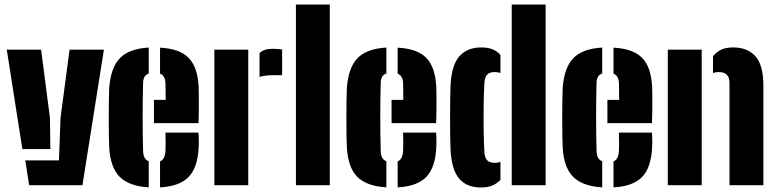

<svg xmlns="http://www.w3.org/2000/svg" viewBox="-20 -820 3438 850"><path d="M10 -600H162L201 -299L203 -160H79ZM92 -110H241L248 -299L288 -600H440L345 0H109Z M463.5 -168Q462.5 -185 462 -220.2Q461.5 -255.5 461.5 -297Q461.5 -338.5 462 -375Q462.5 -411.5 463.5 -430Q470 -520.5 510.8 -562.5Q551.5 -604.5 638.5 -609.5V-494.5Q614 -486.5 613.5 -453Q611.5 -382 611.5 -302Q611.5 -222 613.5 -152Q614 -115.5 638.5 -106V9.5Q550.5 4 509.5 -37.5Q468.5 -79 463.5 -168ZM661.5 -275V-378H713.5Q713.5 -405 713 -426.8Q712.5 -448.5 712.5 -453Q711 -485 688.5 -494V-609Q775.5 -604.5 815.2 -563.8Q855 -523 859.5 -436Q860 -425 860.2 -397.2Q860.5 -369.5 860.2 -336.2Q860 -303 858.5 -275ZM688.5 9.5V-105.5Q710.5 -114.5 712.5 -152Q714 -177.5 712.5 -233H858.5Q859.5 -228 860 -206.2Q860.5 -184.5 859.5 -168Q855.5 -78.5 815.2 -36.8Q775 5 688.5 9.5Z M1129 -479.5V-585Q1148.5 -604 1186 -604Q1199 -604 1211 -603Q1223 -602 1229 -601V-487H1188Q1151.5 -487 1129 -479.5ZM929 0V-600H1079V0Z M1290 0V-800H1440V0Z M1515.5 -168Q1514.5 -185 1514 -220.2Q1513.5 -255.5 1513.5 -297Q1513.5 -338.5 1514 -375Q1514.5 -411.5 1515.5 -430Q1522 -520.5 1562.8 -562.5Q1603.5 -604.5 1690.5 -609.5V-494.5Q1666 -486.5 1665.5 -453Q1663.5 -382 1663.5 -302Q1663.5 -222 1665.5 -152Q1666 -115.5 1690.5 -106V9.5Q1602.5 4 1561.5 -37.5Q1520.5 -79 1515.5 -168ZM1713.5 -275V-378H1765.5Q1765.5 -405 1765 -426.8Q1764.5 -448.5 1764.5 -453Q1763 -485 1740.5 -494V-609Q1827.5 -604.5 1867.2 -563.8Q1907 -523 1911.5 -436Q1912 -425 1912.2 -397.2Q1912.5 -369.5 1912.2 -336.2Q1912 -303 1910.5 -275ZM1740.5 9.5V-105.5Q1762.5 -114.5 1764.5 -152Q1766 -177.5 1764.5 -233H1910.5Q1911.5 -228 1912 -206.2Q1912.5 -184.5 1911.5 -168Q1907.5 -78.5 1867.2 -36.8Q1827 5 1740.5 9.5Z M2245.5 0V-800H2395.5V0ZM1974.5 -159Q1973.5 -182.5 1973 -220.2Q1972.5 -258 1972.5 -300Q1972.5 -342 1973 -379.8Q1973.5 -417.5 1974.5 -441Q1979 -532 2013.8 -571Q2048.5 -610 2110.5 -610Q2141.5 -610 2161.2 -601.5Q2181 -593 2195.5 -577V-497Q2182 -501 2170.5 -501Q2147.5 -501 2136.8 -489.5Q2126 -478 2124.5 -454Q2122 -410.5 2121.2 -353.5Q2120.5 -296.5 2121.2 -240.8Q2122 -185 2124.5 -146Q2126 -122 2136.8 -110.5Q2147.5 -99 2170.5 -99Q2182 -99 2195.5 -103V-23.5Q2180 -7.5 2159.8 1.2Q2139.5 10 2108.5 10Q2046.5 10 2012.8 -29.2Q1979 -68.5 1974.5 -159Z M2471 -168Q2470 -185 2469.5 -220.2Q2469 -255.5 2469 -297Q2469 -338.5 2469.5 -375Q2470 -411.5 2471 -430Q2477.5 -520.5 2518.2 -562.5Q2559 -604.5 2646 -609.5V-494.5Q2621.5 -486.5 2621 -453Q2619 -382 2619 -302Q2619 -222 2621 -152Q2621.5 -115.5 2646 -106V9.5Q2558 4 2517 -37.5Q2476 -79 2471 -168ZM2669 -275V-378H2721Q2721 -405 2720.5 -426.8Q2720 -448.5 2720 -453Q2718.5 -485 2696 -494V-609Q2783 -604.5 2822.8 -563.8Q2862.5 -523 2867 -436Q2867.5 -425 2867.8 -397.2Q2868 -369.5 2867.8 -336.2Q2867.5 -303 2866 -275ZM2696 9.5V-105.5Q2718 -114.5 2720 -152Q2721.5 -177.5 2720 -233H2866Q2867 -228 2867.5 -206.2Q2868 -184.5 2867 -168Q2863 -78.5 2822.8 -36.8Q2782.5 5 2696 9.5Z M3209.5 0V-454Q3209.5 -501 3161.5 -501Q3150 -501 3136.5 -497V-571Q3152 -590 3172.5 -600Q3193 -610 3226.5 -610Q3289 -610 3324.2 -571Q3359.5 -532 3359.5 -441V0ZM2936.5 0V-600H3086.5V0Z"/></svg>

Font: Big Shoulders Stencil Display Black
Style: Regular
Weight: 900
Designer: Patric King
Foundry: XO Type Co
Version: Version 1.000